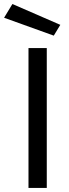

<svg xmlns="http://www.w3.org/2000/svg" viewBox="-51 -929 341 949"><path d="M214.8 -752.9 -30.8 -841.3 10.3 -909.2 247.1 -806.2ZM89.8 0V-691.4H180.2V0Z"/></svg>

Font: Spinnaker
Style: Regular
Weight: 400
Designer: Elena Albertoni
Foundry: Elena Albertoni
Version: Version 1.001